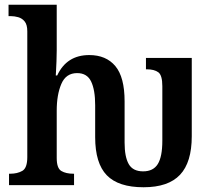

<svg xmlns="http://www.w3.org/2000/svg" viewBox="-20 -780 911 809"><path d="M585 9Q479 9 430 -41.5Q381 -92 381 -202V-337Q381 -401 364 -436.5Q347 -472 305 -472Q258 -472 238.5 -426.5Q219 -381 219 -314V-114Q219 -71 238.5 -59.5Q258 -48 289 -48H292V0H18V-48H23Q53 -48 74 -60Q95 -72 95 -118V-648Q95 -676 84 -689.5Q73 -703 57 -707.5Q41 -712 26 -712H16V-760H219V-567Q219 -546 218 -521.5Q217 -497 216 -479.5Q215 -462 215 -462H221Q261 -548 356 -548Q427 -548 466 -501.5Q505 -455 505 -353V-179Q505 -119 522.5 -88.5Q540 -58 583 -58Q626 -58 645 -89Q664 -120 664 -187V-417Q664 -463 647 -475.5Q630 -488 598 -488H595V-536H788V-206Q788 -96 738.5 -43.5Q689 9 585 9Z"/></svg>

Font: Noto Serif SemiCondensed SemiBold
Style: Regular
Weight: 600
Width: 4
Designer: Monotype Design Team
Foundry: Monotype Imaging Inc.
Version: Version 2.013; ttfautohint (v1.8.4.7-5d5b)